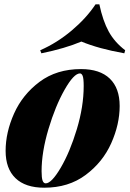

<svg xmlns="http://www.w3.org/2000/svg" viewBox="-20 -852 598 886"><path d="M5.9 0ZM170.9 -606 165.5 -620.1Q242.7 -653.8 310.5 -710.9Q378.4 -768.1 420.9 -832H438.5Q454.6 -755.9 481.7 -706.5Q508.8 -657.2 557.6 -620.1L553.7 -606Q435.5 -627 355.5 -660.2Q280.3 -628.4 170.9 -606ZM354 -533.2Q440.9 -533.2 486.6 -489.3Q532.2 -445.3 532.2 -362.8Q532.2 -278.3 493.2 -190.9Q454.1 -103.5 375.2 -44.7Q296.4 14.2 184.1 14.2Q97.2 14.2 51.5 -29.8Q5.9 -73.7 5.9 -155.8Q5.9 -240.7 44.9 -328.1Q84 -415.5 162.6 -474.4Q241.2 -533.2 354 -533.2ZM171.9 -62Q171.9 -31.2 176.5 -18.6Q181.2 -5.9 190.9 -5.9Q217.8 -5.9 260.3 -78.1Q302.7 -150.4 334.5 -255.6Q366.2 -360.8 366.2 -455.1Q366.2 -489.7 361.6 -501.5Q356.9 -513.2 349.1 -513.2Q320.8 -513.2 278.1 -438Q235.4 -362.8 203.6 -256.3Q171.9 -149.9 171.9 -62Z"/></svg>

Font: TypoPRO Playfair Display
Style: Italic
Weight: 900
Italic angle: -14°
Designer: Claus Eggers Sørensen
Foundry: Claus Eggers Sørensen
Version: Version 1.004;PS 001.004;hotconv 1.0.70;makeotf.lib2.5.58329